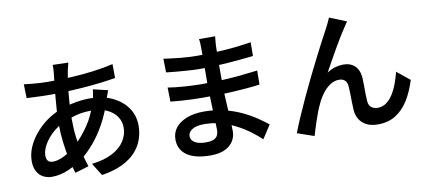

<svg xmlns="http://www.w3.org/2000/svg" viewBox="-75 -1081 3151 1418"><g transform="rotate(-10 1500.0 -372.0)"><path d="M489 -801Q485 -788 482 -775Q479 -762 476 -750Q467 -705 459 -644Q451 -583 446 -515.5Q441 -448 441 -384Q441 -309 449.5 -245Q458 -181 472 -125.5Q486 -70 502 -21L399 10Q384 -35 370.5 -96.5Q357 -158 348.5 -227.5Q340 -297 340 -367Q340 -417 343.5 -469Q347 -521 351.5 -571Q356 -621 361 -666Q366 -711 370 -747Q371 -761 372 -776.5Q373 -792 372 -804ZM316 -687Q409 -687 493 -691.5Q577 -696 655 -706Q733 -716 808 -733L809 -629Q757 -620 694.5 -612.5Q632 -605 565 -600Q498 -595 433.5 -592.5Q369 -590 313 -590Q288 -590 256.5 -591Q225 -592 194 -593.5Q163 -595 140 -596L137 -700Q155 -698 186.5 -694.5Q218 -691 253 -689Q288 -687 316 -687ZM743 -549Q740 -541 734.5 -526.5Q729 -512 724 -497Q719 -482 716 -472Q687 -381 645.5 -306Q604 -231 555.5 -174.5Q507 -118 459 -81Q410 -45 348.5 -18Q287 9 226 9Q191 9 161.5 -5.5Q132 -20 114 -51.5Q96 -83 96 -131Q96 -183 118 -234.5Q140 -286 179 -332.5Q218 -379 269 -415.5Q320 -452 379 -473Q428 -491 486.5 -502Q545 -513 599 -513Q693 -513 765 -479.5Q837 -446 878 -387.5Q919 -329 919 -253Q919 -200 901.5 -149.5Q884 -99 845.5 -57Q807 -15 744 15.5Q681 46 590 60L531 -34Q625 -45 686.5 -77.5Q748 -110 778 -157.5Q808 -205 808 -258Q808 -303 783.5 -340Q759 -377 711 -399.5Q663 -422 593 -422Q527 -422 473.5 -407Q420 -392 383 -375Q331 -351 290 -313Q249 -275 225.5 -232.5Q202 -190 202 -153Q202 -127 214 -113.5Q226 -100 251 -100Q288 -100 334.5 -123Q381 -146 428 -188Q486 -241 536.5 -315Q587 -389 619 -498Q622 -508 624.5 -522Q627 -536 629.5 -551Q632 -566 633 -575Z M1590 -804Q1589 -790 1587 -772.5Q1585 -755 1584 -735Q1584 -716 1583 -683.5Q1582 -651 1582 -612Q1582 -573 1582 -534Q1582 -495 1582 -463Q1582 -419 1584 -366.5Q1586 -314 1589.5 -261.5Q1593 -209 1595 -164.5Q1597 -120 1597 -91Q1597 -51 1576.5 -17.5Q1556 16 1514 36.5Q1472 57 1406 57Q1290 57 1229.5 15Q1169 -27 1169 -104Q1169 -154 1198 -191Q1227 -228 1281.5 -249.5Q1336 -271 1411 -271Q1492 -271 1563 -253.5Q1634 -236 1693 -208Q1752 -180 1797.5 -149Q1843 -118 1874 -93L1809 7Q1774 -26 1729.5 -59Q1685 -92 1632.5 -119Q1580 -146 1521 -162.5Q1462 -179 1396 -179Q1338 -179 1307 -159Q1276 -139 1276 -111Q1276 -91 1288.5 -76Q1301 -61 1326.5 -52.5Q1352 -44 1390 -44Q1418 -44 1439 -50.5Q1460 -57 1472 -74Q1484 -91 1484 -121Q1484 -145 1482 -187.5Q1480 -230 1478.5 -280.5Q1477 -331 1475 -379.5Q1473 -428 1473 -463Q1473 -498 1473.5 -537Q1474 -576 1474 -613.5Q1474 -651 1474 -683.5Q1474 -716 1474 -738Q1474 -752 1473 -772Q1472 -792 1469 -804ZM1185 -707Q1211 -703 1244 -699Q1277 -695 1312 -691.5Q1347 -688 1378.5 -686.5Q1410 -685 1434 -685Q1534 -685 1634.5 -691.5Q1735 -698 1841 -715L1840 -612Q1788 -606 1721.5 -600Q1655 -594 1581.5 -590Q1508 -586 1435 -586Q1403 -586 1357 -589Q1311 -592 1265 -596Q1219 -600 1187 -604ZM1179 -492Q1204 -488 1237 -484Q1270 -480 1305 -478Q1340 -476 1371 -474.5Q1402 -473 1423 -473Q1510 -473 1583.5 -476.5Q1657 -480 1723.5 -486.5Q1790 -493 1852 -501L1851 -396Q1800 -389 1751 -385Q1702 -381 1652 -378Q1602 -375 1545.5 -374Q1489 -373 1422 -373Q1392 -373 1348 -374.5Q1304 -376 1259.5 -379Q1215 -382 1181 -386Z M2569 -743Q2562 -733 2553.5 -720.5Q2545 -708 2537 -695Q2519 -669 2496.5 -631.5Q2474 -594 2450 -552.5Q2426 -511 2403.5 -470Q2381 -429 2362 -395Q2392 -416 2424 -425Q2456 -434 2486 -434Q2541 -434 2573.5 -401Q2606 -368 2609 -306Q2610 -282 2610 -250Q2610 -218 2610.5 -187.5Q2611 -157 2613 -135Q2616 -103 2635.5 -89Q2655 -75 2682 -75Q2717 -75 2745.5 -95Q2774 -115 2796 -149.5Q2818 -184 2834 -227Q2850 -270 2861 -314L2957 -236Q2931 -151 2891.5 -87.5Q2852 -24 2795.5 11Q2739 46 2663 46Q2609 46 2574 26.5Q2539 7 2522 -24Q2505 -55 2503 -89Q2501 -117 2500.5 -150.5Q2500 -184 2499.5 -215.5Q2499 -247 2497 -269Q2495 -297 2479.5 -313Q2464 -329 2435 -329Q2399 -329 2367 -307.5Q2335 -286 2309 -251Q2283 -216 2265 -175Q2254 -153 2242.5 -123Q2231 -93 2220.5 -61Q2210 -29 2200.5 0Q2191 29 2186 49L2060 6Q2079 -44 2107 -108.5Q2135 -173 2168 -244.5Q2201 -316 2235.5 -386Q2270 -456 2301.5 -518.5Q2333 -581 2358 -628Q2383 -675 2396 -699Q2406 -718 2418 -741.5Q2430 -765 2442 -794Z"/></g></svg>

Font: Noto Sans JP SemiBold
Style: Regular
Weight: 600
Designer: Ryoko NISHIZUKA  (kana, bopomofo & ideographs); Paul D. Hunt (Latin, Greek & Cyrillic); Sandoll Communications , Soo-you
Foundry: Adobe
Version: Version 2.004-H2;hotconv 1.0.118;makeotfexe 2.5.65603